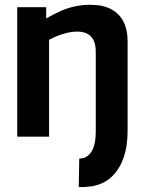

<svg xmlns="http://www.w3.org/2000/svg" viewBox="-20 -571 605 802"><path d="M513 -24Q513 42 495 91Q477 140 444 169.5Q411 199 365 207Q350 209 336.5 210Q323 211 309 210L311 92Q318 91 324 90Q330 89 335 87Q357 77 368.5 50.5Q380 24 380 -22V-356Q380 -397 360.5 -418Q341 -439 302 -439Q282 -439 263 -434.5Q244 -430 225 -423Q206 -416 185 -405V0H52V-541H173V-494Q204 -512 233.5 -525Q263 -538 293.5 -544.5Q324 -551 358 -551Q410 -551 444.5 -532.5Q479 -514 496 -480Q513 -446 513 -400Z"/></svg>

Font: Georama ExtraCondensed Thin SemiBold
Style: Regular
Weight: 600
Version: Version 1.001